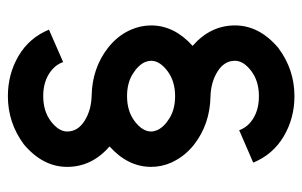

<svg xmlns="http://www.w3.org/2000/svg" viewBox="-166 -536 800 509"><g transform="rotate(90 234.5 -281.0)"><path d="M328.1 -281.2Q328.1 -288.1 324.7 -296.9Q316.4 -315.4 292.5 -330.1Q268.6 -344.7 234.4 -344.7Q194.3 -344.7 167.5 -324.2Q140.6 -303.7 140.6 -281.2Q140.6 -273.9 144 -265.1Q152.3 -246.6 176.3 -231.9Q200.2 -217.3 234.4 -217.3Q274.4 -217.3 301.3 -237.8Q328.1 -258.3 328.1 -281.2ZM421.9 -281.2Q421.9 -219.7 367.7 -170.9Q421.9 -124 421.9 -58.6Q421.9 5.9 362.3 56.2Q305.2 98.6 234.4 98.6Q175.8 98.6 127.7 70.3Q79.6 42 58.1 -10.3L144 -47.9Q152.3 -24.4 176.3 -9.8Q200.2 4.9 234.4 4.9Q274.4 4.9 301.3 -15.6Q328.1 -36.1 328.1 -58.6Q328.1 -86.9 299.8 -104.7Q271.5 -122.6 232.4 -123.5Q160.2 -125 106 -167Q77.1 -189.9 62 -219.7Q60.1 -223.6 58.1 -228Q46.9 -253.9 46.9 -281.2Q46.9 -342.3 101.1 -391.1Q46.9 -438.5 46.9 -503.4Q46.9 -567.9 106.4 -618.2Q163.6 -661.1 234.4 -661.1Q293 -661.1 341.1 -632.6Q389.2 -604 410.6 -551.8L324.7 -514.6Q316.4 -538.1 292.5 -552.5Q268.6 -566.9 234.4 -566.9Q194.3 -566.9 167.5 -546.4Q140.6 -525.9 140.6 -503.4Q140.6 -475.1 168.9 -457.3Q197.3 -439.5 235.8 -438.5Q308.6 -437 362.8 -395Q391.6 -372.1 406.7 -342.3L410.6 -334.5Q421.9 -308.6 421.9 -281.2Z"/></g></svg>

Font: Lambda
Style: Regular
Weight: 400
Designer: GGBotNet
Version: 0.22